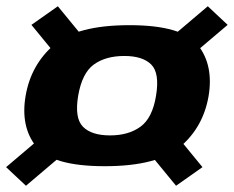

<svg xmlns="http://www.w3.org/2000/svg" viewBox="-38 -625 748 614"><path d="M297 -93.5Q466 -93.5 539 -156.2Q612 -219 629 -317.5Q645.5 -416 595.5 -480.2Q545.5 -544.5 376 -544.5Q207 -544.5 134 -481Q61 -417.5 44 -319Q27 -220.5 77.2 -157Q127.5 -93.5 297 -93.5ZM45 -31 199.5 -162 136 -221.5 -18.5 -90.5ZM525 -31 609.5 -90.5 502 -221.5 417.5 -162ZM314 -192Q254.5 -192 227.2 -219.8Q200 -247.5 212 -319Q224.5 -391.5 262.2 -418.8Q300 -446 359.5 -446Q418.5 -446 445.8 -418.5Q473 -391 461 -319Q449.5 -247.5 411.2 -219.8Q373 -192 314 -192ZM170 -414.5 254.5 -474 147 -605 62.5 -545.5ZM535.5 -414.5 690 -545.5 626.5 -605 472 -474Z"/></svg>

Font: Anybody
Style: Bold Italic
Weight: 700
Italic angle: -10°
Designer: Tyler Finck
Foundry: Etcetera Type Company
Version: Version 1.113;gftools[0.9.25]